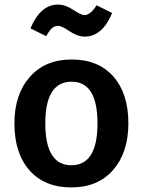

<svg xmlns="http://www.w3.org/2000/svg" viewBox="-20 -804 624 839"><path d="M350 -644Q319 -644 284 -667.5Q249 -691 235 -691Q218 -691 206.5 -680.5Q195 -670 182 -646L113 -680Q157 -784 233 -784Q266 -784 300 -761Q334 -738 349 -738Q375 -738 402 -781L470 -747Q427 -644 350 -644ZM293 -544Q410 -544 475.5 -469.5Q541 -395 541 -265Q541 -138 474.5 -61.5Q408 15 292 15Q175 15 109 -59.5Q43 -134 43 -265Q43 -391 110 -467.5Q177 -544 293 -544ZM293 -447Q178 -447 178 -265Q178 -82 292 -82Q406 -82 406 -265Q406 -447 293 -447Z"/></svg>

Font: FiraGO Medium
Style: Regular
Weight: 500
Designer: bBox Type
Foundry: bBox Type GmbH
Version: Version 1.001;PS 001.001;hotconv 1.0.88;makeotf.lib2.5.64775